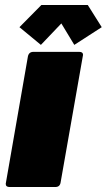

<svg xmlns="http://www.w3.org/2000/svg" viewBox="-20 -750 428 770"><path d="M202 0H18Q3 0 3 -13Q3 -16 92 -524Q96 -542 114 -542H298Q313 -542 313 -530L223 -18Q220 0 202 0ZM278 -570 226 -656 144 -570 58 -641 146 -730H332L388 -641Z"/></svg>

Font: YamahaIndonesia935. App Black
Style: Italic
Weight: 900
Italic angle: -10°
Designer: Dalton Maag Ltd
Foundry: Dalton Maag Ltd
Version: Version 1.002; January 01, 2024; Regular/Italic